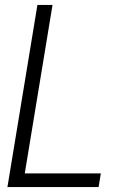

<svg xmlns="http://www.w3.org/2000/svg" viewBox="-20 -755 540 775"><path d="M10 0 131 -735H192L80 -55H387L378 0Z"/></svg>

Font: Iosevka Light
Style: Italic
Weight: 300
Italic angle: -9°
Monospace: yes
Designer: Belleve Invis
Foundry: Belleve Invis
Version: Version 32.5.0; ttfautohint (v1.8.4)